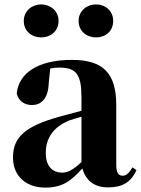

<svg xmlns="http://www.w3.org/2000/svg" viewBox="-20 -835 640 872"><path d="M167 -665C208 -665 246 -692 246 -740C246 -786 208 -815 167 -815C126 -815 88 -786 88 -740C88 -692 126 -665 167 -665ZM416 -665C458 -665 494 -692 494 -740C494 -786 458 -815 416 -815C375 -815 337 -786 337 -740C337 -692 375 -665 416 -665ZM471 16C536 16 574 -7 600 -62L582 -75C563 -45 552 -37 537 -37C518 -37 508 -50 508 -88V-357C508 -502 449 -563 307 -563C152 -563 65 -503 56 -410C65 -376 90 -358 126 -358C164 -358 198 -384 201 -453L208 -524C223 -527 236 -528 250 -528C326 -528 350 -497 350 -393V-332L253 -306C90 -261 39 -210 39 -119C39 -35 99 17 185 17C265 17 303 -14 354 -70C369 -17 406 16 471 16ZM350 -99C309 -60 284 -51 263 -51C218 -51 188 -80 188 -140C188 -213 227 -259 292 -287C306 -292 327 -298 350 -305Z"/></svg>

Font: Noto Serif CJK SC Black
Style: Regular
Weight: 900
Designer: Ryoko NISHIZUKA 西塚涼子 (kana & ideographs); Frank Grießhammer (Latin, Greek & Cyrillic); Wenlong ZHANG 张文龙 (bopomofo); San
Foundry: Adobe
Version: Version 2.001;hotconv 1.1.0;makeotfexe 2.6.0